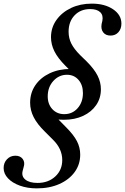

<svg xmlns="http://www.w3.org/2000/svg" viewBox="-79 -744 689 1058"><path d="M124 294Q72 294 30.5 279Q-11 264 -35 238.5Q-59 213 -59 182Q-59 153 -40.5 133.5Q-22 114 6 114Q33 114 46.5 132.5Q60 151 51 178L46 197Q38 227 60.5 245.5Q83 264 128 264Q187 264 225.5 228.5Q264 193 264 138Q264 76 213 26L168 -19Q126 -60 106.5 -98.5Q87 -137 87 -178Q87 -232 115.5 -274Q144 -316 194.5 -340Q245 -364 310 -364L324 -339L282 -381Q240 -423 221 -461Q202 -499 202 -539Q202 -592 232 -634Q262 -676 312.5 -700Q363 -724 427 -724Q498 -724 544 -693Q590 -662 590 -614Q590 -585 573.5 -566.5Q557 -548 530 -548Q503 -548 489.5 -566Q476 -584 481 -612L485 -629Q491 -660 473 -677Q455 -694 418 -694Q365 -694 332 -659.5Q299 -625 299 -569Q299 -534 314 -504Q329 -474 363 -440L399 -405Q440 -364 458.5 -327.5Q477 -291 477 -252Q477 -203 451 -165Q425 -127 379 -105.5Q333 -84 273 -84Q259 -84 244.5 -85Q230 -86 214 -89L223 -106L285 -43Q327 -1 345 34Q363 69 363 108Q363 162 332.5 204Q302 246 248 270Q194 294 124 294ZM275 -115Q320 -115 349 -148Q378 -181 378 -231Q378 -276 353.5 -304Q329 -332 290 -332Q246 -332 215 -298Q184 -264 184 -213Q184 -170 209.5 -142.5Q235 -115 275 -115Z"/></svg>

Font: Baskervville Medium
Style: Italic
Weight: 500
Italic angle: -18°
Version: Version 1.100